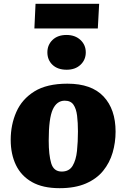

<svg xmlns="http://www.w3.org/2000/svg" viewBox="-20 -969 661 1005"><path d="M292 16Q204 16 147.5 -16Q91 -48 63.5 -105Q36 -162 36 -237Q36 -316 65.5 -383Q95 -450 160 -490.5Q225 -531 333 -531Q459 -531 522 -464Q585 -397 585 -280Q585 -223 569.5 -170Q554 -117 520 -75Q486 -33 429.5 -8.5Q373 16 292 16ZM303 -71Q342 -71 360 -101Q378 -131 383 -179Q388 -227 388 -281Q388 -327 383.5 -363.5Q379 -400 364.5 -421Q350 -442 319 -442Q277 -442 256 -395.5Q235 -349 235 -233Q235 -158 248 -114.5Q261 -71 303 -71ZM228 -695Q228 -734 255 -760Q282 -786 328 -786Q373 -786 401 -760Q429 -734 429 -695Q429 -656 401.5 -630Q374 -604 329 -604Q282 -604 255 -629.5Q228 -655 228 -695ZM166 -949H499L492 -820H160Z"/></svg>

Font: Literata 12pt ExtraBold
Style: Italic
Weight: 800
Italic angle: -2°
Designer: Latin by Veronika Burian and Jose Scaglione. Greek by Irene Vlachou. Cyrillic by Vera Evstafieva
Foundry: TypeTogether
Version: Version 3.002